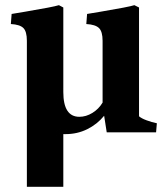

<svg xmlns="http://www.w3.org/2000/svg" viewBox="-20 -512 645 743"><path d="M22 -419 25 -458Q40 -461 79 -467Q186 -485 208 -492L225 -483V-156Q225 -60 287 -60Q313 -60 337.5 -75Q362 -90 377 -115V-354Q377 -390 363 -403.5Q349 -417 314 -419L317 -458Q332 -461 371 -467Q478 -485 500 -492L518 -483V-62Q527 -54 547 -46.5Q567 -39 587 -35L584 0H393L383 -64Q356 -31 317.5 -12Q279 7 234 7H225V211H84V-354Q84 -390 70.5 -403.5Q57 -417 22 -419Z"/></svg>

Font: Caladea
Style: Bold
Weight: 700
Designer: Carolina Giovagnoli and Andres Torresi
Foundry: Carolina Giovagnoli & Andres Torresi
Version: Version 1.001